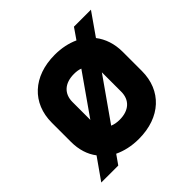

<svg xmlns="http://www.w3.org/2000/svg" viewBox="-160 -740 919 919"><g transform="rotate(-45 300.0 -280.0)"><path d="M25 30H140L173 -17C209 0 251 10 300 10C447 10 540 -78 540 -210V-340C540 -394 524 -441 496 -477L575 -590H460L422 -535C387 -551 346 -560 300 -560C153 -560 60 -472 60 -340V-210C60 -158 74 -113 101 -78ZM200 -340C200 -396 237 -430 300 -430C316 -430 331 -428 343 -423L200 -219ZM300 -120C281 -120 265 -123 251 -129L400 -341V-210C400 -154 363 -120 300 -120Z"/></g></svg>

Font: JetBrains Mono ExtraBold
Style: Regular
Weight: 800
Monospace: yes
Designer: Philipp Nurullin, Konstantin Bulenkov
Foundry: JetBrains
Version: Version 2.305